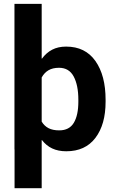

<svg xmlns="http://www.w3.org/2000/svg" viewBox="-20 -782 607 1005"><path d="M532.7 -249.5Q532.7 -130.4 479.5 -60.3Q426.3 9.8 327.1 9.8Q284.7 9.8 253.4 -4.9Q222.2 -19.5 199.7 -48.8L198.2 -48.3V203.1H56.2V0H55.7V-761.7H198.2V-475.6L199.7 -475.1Q222.2 -505.9 253.2 -522Q284.2 -538.1 326.2 -538.1Q426.3 -538.1 479.5 -462.6Q532.7 -387.2 532.7 -259.8ZM390.1 -259.8Q390.1 -335.9 365.7 -381.6Q341.3 -427.2 289.1 -427.2Q255.9 -427.2 233.9 -414.3Q211.9 -401.4 198.2 -376.5V-145.5Q211.9 -122.6 234.1 -111.1Q256.3 -99.6 290 -99.6Q342.8 -99.6 366.5 -139.4Q390.1 -179.2 390.1 -249.5Z"/></svg>

Font: Roboto Web
Style: Bold
Weight: 700
Designer: Google
Version: Version 1.200310; 2013